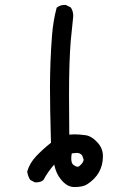

<svg xmlns="http://www.w3.org/2000/svg" viewBox="-20 -760 540 776"><path d="M281 -4Q251 -4 227 -34Q207 -57 199 -95Q172 -64 156 -33Q145 -23 127 -23H121L102 -33Q92 -49 90 -67Q100 -101 126 -128.5Q152 -156 186 -183Q182 -323 182 -406Q182 -454 184 -508.5Q186 -563 190.5 -619.5Q195 -676 209 -729Q223 -740 240 -740H246L266 -730Q276 -715 276 -696L275 -684Q270 -641 266 -596Q259 -510 259 -377L260 -216L281 -217Q301 -217 326 -213.5Q351 -210 376 -182Q396 -159 396 -129Q396 -56 332 -15Q315 -4 281 -4ZM294 -86Q298 -86 301 -89Q318 -103 318 -115L315 -124Q310 -142 289 -142L270 -140Q268 -128 268 -119Q268 -99 278 -92.5Q288 -86 294 -86Z"/></svg>

Font: Xiaolai SC
Style: Regular
Weight: 400
Designer: Nozomi Seto 瀬戸のぞみ
Version: Version 3.11;December 4, 2020;FontCreator 13.0.0.2613 64-bit